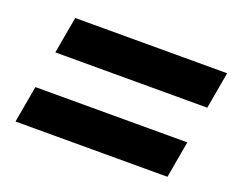

<svg xmlns="http://www.w3.org/2000/svg" viewBox="-71 -646 734 599"><g transform="rotate(20 296.5 -346.5)"><path d="M23.9 -162.6 45.4 -284.7H549.8L528.3 -162.6ZM66.9 -407.7 88.4 -529.8H592.8L571.3 -407.7Z"/></g></svg>

Font: Cascadia Mono
Style: Bold Italic
Weight: 700
Italic angle: -10°
Monospace: yes
Designer: Aaron Bell
Foundry: Saja Typeworks
Version: Version 2404.023; ttfautohint (v1.8.4)